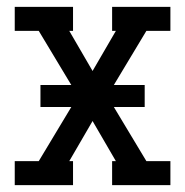

<svg xmlns="http://www.w3.org/2000/svg" viewBox="-20 -540 540 560"><path d="M23 0V-70H93L188 -228H98V-292H188L93 -450H23V-520H193V-450H182L250 -333L318 -450H307V-520H477V-450H407L312 -292H402V-228H312L407 -70H477V0H307V-70H318L250 -187L182 -70H193V0Z"/></svg>

Font: Iosevka Gothic
Style: Regular
Weight: 400
Monospace: yes
Designer: Belleve Invis
Foundry: Belleve Invis
Version: Version 15.5.1; ttfautohint (v1.8.4)